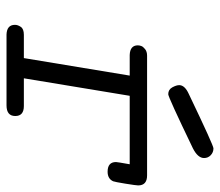

<svg xmlns="http://www.w3.org/2000/svg" viewBox="-63 -612 675 589"><g transform="rotate(90 274.5 -317.5)"><path d="M56.2 -25.9Q56.2 -34.7 62.5 -43.9Q68.8 -53.2 86.9 -53.2H158.2L211.9 -377.9H148.9Q119.1 -378.9 119.1 -402.8Q119.1 -407.7 121.1 -413.3Q123 -418.9 130.6 -425Q138.2 -431.2 150.9 -431.2H518.1Q548.8 -431.2 548.8 -403.8Q548.8 -397.9 543.5 -365Q538.1 -332 536.1 -327.1Q528.3 -310.1 506.8 -310.1Q477.1 -310.1 477.1 -335.9Q477.1 -339.8 483.9 -377.9H273.9L220.2 -53.2H305.2Q335.9 -53.2 335.9 -26.9Q335.9 0 303.2 0H85.9Q56.2 -1 56.2 -25.9ZM241.2 -529.8Q241.2 -546.9 268.1 -559.1Q427.2 -635.3 435.1 -634.8Q447.3 -634.8 456.1 -626.5Q464.8 -618.2 464.8 -606Q464.8 -586.9 435.1 -571.8Q276.9 -495.6 269 -496.1Q254.9 -496.1 248 -508.5Q241.2 -521 241.2 -529.8Z"/></g></svg>

Font: CMU Typewriter Text
Style: LightOblique
Weight: 200
Italic angle: -9.46001°
Version: Version 0.7.0